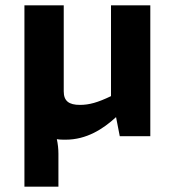

<svg xmlns="http://www.w3.org/2000/svg" viewBox="-20 -513 661 723"><path d="M546 -493H398V-151C348 -127 316 -118 281 -118C239 -118 220 -133 220 -169V-493H72V190H200V66C200 48 198 29 194 11C205 13 216 13 227 13C306 13 368 -27 417 -72L431 0H546Z"/></svg>

Font: SnT
Style: Bold
Weight: 700
Designer: Natanael Gama
Version: Version 1.001;PS 001.001;hotconv 1.0.70;makeotf.lib2.5.58329